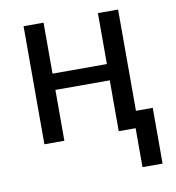

<svg xmlns="http://www.w3.org/2000/svg" viewBox="-80 -599 776 846"><g transform="rotate(-10 308.5 -176.5)"><path d="M170.9 -528.3H81.5V0H170.9V-227.5H414.1V0H489.7V174.3H579.6V-75.2H504.4V-528.3H414.1V-300.3H170.9Z"/></g></svg>

Font: Bert Sans
Style: Regular
Weight: 400
Designer: Christian Robertson (Google), Cristiano Sobral
Foundry: Google, Cristiano Sobral
Version: Version 3.101